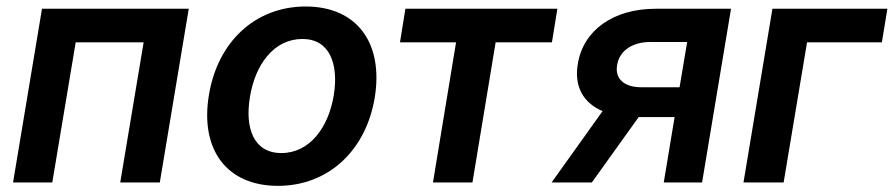

<svg xmlns="http://www.w3.org/2000/svg" viewBox="-20 -573 2807 603"><path d="M21 0H144.2L217.7 -440H431.1L357.6 0H481.9L572.8 -545.5H111.9Z M853 10.7C1011 10.7 1129.6 -100.1 1157 -267C1184.7 -438.2 1100.9 -552.6 940 -552.6C781.6 -552.6 663 -441.4 636 -273.8C608 -103.7 691.4 10.7 853 10.7ZM764.9 -267.8C780.9 -369.3 839.8 -450.6 929.7 -450.6C1015.3 -450.6 1044 -372.5 1028.4 -274.5C1011.7 -172.6 952.8 -92.3 863.6 -92.3C777.3 -92.3 748.6 -169.4 764.9 -267.8Z M1236.2 -440H1412.3L1339.8 0H1463.8L1536.6 -440H1713.4L1730.5 -545.5H1253.2Z M2064.6 0H2185L2275.9 -545.5H2039.1C1905.2 -545.5 1811.4 -476.9 1794.7 -372.2C1782.7 -302.2 1811.4 -249.6 1872.5 -224.1L1712.4 0H1838.8L1985.8 -205.3H2000.7H2098.7ZM1918.3 -369.3C1924.4 -410.2 1962.4 -441.1 2021.7 -441.1H2138.1L2114.3 -299H1993.6C1937.1 -299 1910.5 -328.5 1918.3 -369.3Z M2767 -545.5H2405.9L2315 0H2441.1L2514.6 -440H2749.6Z"/></svg>

Font: Margiela Sans Semi Bold
Style: Italic
Weight: 600
Italic angle: -9.39999°
Designer: Stefan Endress, Andreas Faust
Version: Version 1.100;FEAKit 1.0